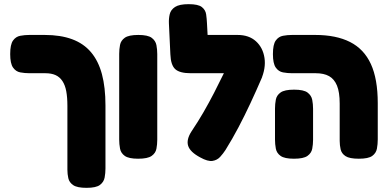

<svg xmlns="http://www.w3.org/2000/svg" viewBox="-20 -754 1865 923"><path d="M396 149Q351 149 332 136Q313 123 308.5 103Q304 83 304 62V-245Q304 -286 298.5 -315.5Q293 -345 280 -364.5Q267 -384 247 -393Q227 -402 198 -402H122Q99 -402 77.5 -406Q56 -410 42.5 -429.5Q29 -449 29 -494Q29 -540 42.5 -559Q56 -578 77.5 -582Q99 -586 121 -586H195Q271 -586 326.5 -565.5Q382 -545 417.5 -503Q453 -461 470 -397.5Q487 -334 487 -247V56Q487 78 483 99.5Q479 121 460.5 135Q442 149 396 149Z M644 9Q599 9 580 -4.5Q561 -18 557 -39.5Q553 -61 553 -83V-495Q553 -517 557 -538Q561 -559 580 -572.5Q599 -586 645 -586Q691 -586 709.5 -572Q728 -558 732 -537Q736 -516 736 -494V-82Q736 -60 732 -39Q728 -18 709 -4.5Q690 9 644 9Z M943 3Q894 -23 884.5 -53Q875 -83 901 -123Q932 -169 958.5 -215Q985 -261 1009 -307.5Q1033 -354 1056 -401.5Q1079 -449 1101 -497L1240 -383Q1212 -318 1184 -258Q1156 -198 1126.5 -142Q1097 -86 1064 -33Q1053 -16 1038.5 0Q1024 16 1001.5 19.5Q979 23 943 3ZM1234 -369 1115 -402H897Q844 -402 822.5 -421.5Q801 -441 799 -493L792 -642Q791 -665 796 -686Q801 -707 821.5 -720.5Q842 -734 887 -734Q933 -734 950.5 -720Q968 -706 971 -685Q974 -664 975 -642L978 -586H1122Q1177 -586 1210.5 -555.5Q1244 -525 1251.5 -475.5Q1259 -426 1234 -369Z M1705 9Q1660 9 1641 -3.5Q1622 -16 1617.5 -36Q1613 -56 1613 -77V-256Q1613 -311 1600 -342.5Q1587 -374 1562 -388Q1537 -402 1498 -402H1384Q1362 -402 1340.5 -406Q1319 -410 1305.5 -429.5Q1292 -449 1292 -494Q1292 -540 1305.5 -559Q1319 -578 1340.5 -582Q1362 -586 1384 -586H1495Q1596 -586 1663 -552Q1730 -518 1763 -446Q1796 -374 1796 -258V-84Q1796 -61 1792 -39.5Q1788 -18 1769.5 -4.5Q1751 9 1705 9ZM1393 9Q1348 9 1329 -4.5Q1310 -18 1306 -39.5Q1302 -61 1302 -83V-232Q1302 -254 1306 -275Q1310 -296 1329 -309.5Q1348 -323 1394 -323Q1440 -323 1458.5 -309Q1477 -295 1481 -274Q1485 -253 1485 -231V-82Q1485 -60 1481 -39Q1477 -18 1458 -4.5Q1439 9 1393 9Z"/></svg>

Font: Fredoka SemiCondensed
Style: Bold
Weight: 700
Width: 4
Designer: Ben Nathan
Foundry: Milena B. Brandão, Ben Nathan
Version: Version 2.001